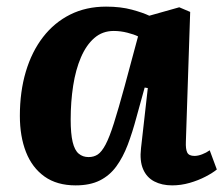

<svg xmlns="http://www.w3.org/2000/svg" viewBox="-20 -546 675 580"><path d="M541.5 -118Q540.5 -96 545.5 -85.5Q550.5 -75 567.5 -75Q578 -75 590.5 -79.8Q603 -84.5 613.5 -92L635 -34Q623 -24 601 -12.5Q579 -1 552.8 6.5Q526.5 14 500 14Q469 14 446 2Q423 -10 412.3 -35Q401.5 -60 406 -98.5L426.5 -280L417 -281.5L392 -191Q380 -146 365.8 -108.5Q351.5 -71 331.5 -43.5Q311.5 -16 281.8 -1Q252 14 208.5 14Q152 14 114.5 -12.7Q77 -39.5 58.5 -86.7Q40 -134 40 -196Q40 -269 58 -329.5Q76 -390 110 -434Q144 -478 192 -502Q240 -526 300.5 -526Q344.5 -526 378.5 -516.8Q412.5 -507.5 431 -498.5L521.5 -524L554.5 -510ZM247.5 -71.5Q263.5 -71.5 275.3 -79.3Q287 -87 298.8 -109Q310.5 -131 324 -173.5Q337.5 -216 356.5 -285.5L397 -436Q385.5 -442 364.8 -447.2Q344 -452.5 323.5 -452.5Q289.5 -452.5 265 -431.2Q240.5 -410 224.5 -372.7Q208.5 -335.5 201 -287Q193.5 -238.5 193.5 -185Q193.5 -142 199.5 -117Q205.5 -92 217.8 -81.8Q230 -71.5 247.5 -71.5Z"/></svg>

Font: Literata
Style: Italic
Weight: 400
Italic angle: -2°
Designer: Latin by Veronika Burian and Jose Scaglione. Greek by Irene Vlachou. Cyrillic by Vera Evstafieva
Foundry: TypeTogether
Version: Version 3.103;gftools[0.9.29]